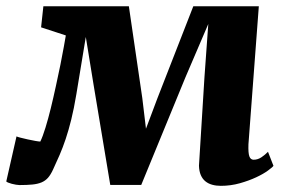

<svg xmlns="http://www.w3.org/2000/svg" viewBox="-64 -584 900 614"><path d="M730.5 -122.6Q729.5 -94.7 733.4 -84Q737.3 -73.2 747.1 -73.2Q760.7 -73.2 772.7 -81.5Q784.7 -89.8 793 -98.6L810.5 -53.7Q807.6 -49.3 793 -38.6Q778.3 -27.8 755.4 -17.1Q732.4 -6.3 703.1 2Q673.8 10.3 642.1 10.3Q627.4 10.3 614.7 6.8Q602.1 3.4 592.8 -4.2Q583.5 -11.7 578.1 -24.2Q572.8 -36.6 572.3 -54.2L589.8 -336.4L602.1 -507.3L529.3 -337.4L387.7 7.3H288.6L235.4 -312L210.4 -465.8L180.2 -282.7Q172.4 -235.8 163.8 -201.4Q155.3 -167 146 -139.4Q136.7 -111.8 126.7 -88.6Q116.7 -65.4 105.5 -41.5Q98.1 -25.4 89.6 -15.6Q81.1 -5.9 68.8 -0.7Q56.6 4.4 39.6 6.1Q22.5 7.8 -2 7.8Q-6.3 7.8 -13.2 6.6Q-20 5.4 -26.6 3.7Q-33.2 2 -38.3 -0.2Q-43.5 -2.4 -43.9 -3.9L-11.2 -147.9Q-9.3 -146.5 1.2 -143.8Q11.7 -141.1 24.7 -138.2Q37.6 -135.3 49.3 -133.3Q61 -131.3 64.9 -131.3Q72.8 -147.5 81.5 -176Q90.3 -204.6 98.6 -238.5Q106.9 -272.5 114.7 -308.6Q122.6 -344.7 129.2 -377Q135.7 -409.2 140.1 -434.3Q144.5 -459.5 146.5 -470.7L67.4 -496.6L74.7 -564H348.1L391.1 -270L402.8 -172.4L439.5 -270L554.2 -564H763.7Z"/></svg>

Font: Merriweather UltraBold
Style: Italic
Weight: 900
Italic angle: -7°
Designer: Eben Sorkin ( eben@eyebytes.com )
Foundry: Eben Sorkin ( eben@eyebytes.com )
Version: Version 1.52; ttfautohint (v1.4.1)